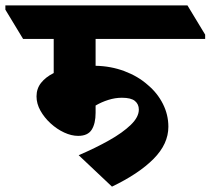

<svg xmlns="http://www.w3.org/2000/svg" viewBox="-94 -647 784 715"><path d="M323 48 199 -69Q262 -96 312.5 -124.5Q363 -153 393 -182Q423 -211 423 -239Q423 -259 408.5 -271Q394 -283 360 -283Q335 -283 309.5 -275Q284 -267 262 -254V-227Q262 -187 247.5 -164Q233 -141 197 -141Q172 -141 145 -153.5Q118 -166 94.5 -187.5Q71 -209 56.5 -235Q42 -261 42 -288Q42 -317 59 -338.5Q76 -360 106 -375V-502H-8L-74 -611V-627H604L670 -518V-502H262V-402Q319 -401 369.5 -382Q420 -363 456 -331Q492 -301 512.5 -260.5Q533 -220 533 -175Q533 -111 478 -55.5Q423 0 323 48Z"/></svg>

Font: Noto Serif Devanagari Black
Style: Regular
Weight: 900
Designer: Universal Thirst, Indian Type Foundry and the Monotype Design Team
Foundry: Monotype Imaging Inc.
Version: Version 2.004; ttfautohint (v1.8.4.7-5d5b)